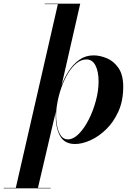

<svg xmlns="http://www.w3.org/2000/svg" viewBox="-101 -770 716 1040"><path d="M-16 250 212.5 -747.5H141.5V-750H333.5L228.5 -290L210.5 -224.5L202.5 -170.5L104 250ZM-81 250V247.5H174V250ZM266.5 -15Q296 -15 325.5 -44.5Q355 -74 379.2 -121.5Q403.5 -169 418.2 -223.8Q433 -278.5 433 -328.5Q433 -382.5 416.2 -415.2Q399.5 -448 367.5 -448Q338.5 -448 313.5 -427.5Q288.5 -407 268 -373.5Q247.5 -340 233 -299.8Q218.5 -259.5 210.8 -219.2Q203 -179 203 -146Q203 -112.5 209.5 -82.5Q216 -52.5 230 -33.8Q244 -15 266.5 -15ZM305.5 10Q248.5 10 224.5 -33.5Q200.5 -77 200.5 -146Q200.5 -178.5 208.2 -220.8Q216 -263 232 -306.5Q248 -350 272.5 -387Q297 -424 330 -447Q363 -470 406 -470Q440.5 -470 477.8 -454.5Q515 -439 540.8 -401.8Q566.5 -364.5 566.5 -300Q566.5 -225 540.8 -167.2Q515 -109.5 474.5 -70Q434 -30.5 389 -10.2Q344 10 305.5 10Z"/></svg>

Font: Bodoni Moda 72pt SemiBold
Style: Italic
Weight: 600
Italic angle: -13°
Designer: Owen Earl
Foundry: indestructible type
Version: Version 2.004